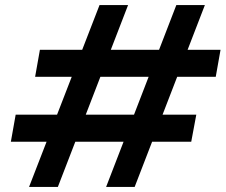

<svg xmlns="http://www.w3.org/2000/svg" viewBox="-20 -740 893 760"><path d="M400 0 678 -720H791L513 0ZM95 0 374 -720H487L209 0ZM23 -179 42 -286H757L737 -179ZM119 -436 138 -543H853L834 -436Z"/></svg>

Font: DM Sans 16pt SemiBold
Style: Italic
Weight: 600
Italic angle: -10°
Version: Version 4.004;gftools[0.9.30]